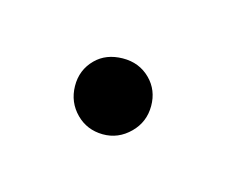

<svg xmlns="http://www.w3.org/2000/svg" viewBox="-39 -437 332 282"><g transform="rotate(-30 126.5 -296.0)"><path d="M127 -237.8Q102.1 -237.8 85.4 -254.9Q68.8 -272 68.8 -294.9Q68.8 -318.8 85.9 -336.4Q103 -354 127 -354Q148.9 -354 167 -336.4Q185.1 -318.8 185.1 -294.9Q185.1 -272 168 -254.9Q150.9 -237.8 127 -237.8Z"/></g></svg>

Font: Linux Libertine Display
Style: Regular
Weight: 400
Designer: Philipp H. Poll
Foundry: Philipp H. Poll
Version: Version 5.0.9